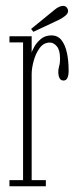

<svg xmlns="http://www.w3.org/2000/svg" viewBox="-20 -650 278 670"><path d="M13 0V-21.5H60.5V-502H13V-523.5H90.5V-466Q91 -470.5 98.8 -485.2Q106.5 -500 121.8 -513.2Q137 -526.5 159.5 -526.5Q181.5 -526.5 194.5 -510Q207.5 -493.5 213.5 -465.8Q219.5 -438 219.5 -403.5Q219.5 -387 215.2 -378Q211 -369 201.5 -369Q192.5 -369 188 -377Q183.5 -385 183.5 -399Q183.5 -407 185 -413Q186.5 -419 188 -426.2Q189.5 -433.5 189.5 -445Q189.5 -475 178.5 -488.2Q167.5 -501.5 154 -501.5Q132.5 -501.5 118.5 -482.5Q104.5 -463.5 97.5 -437.5Q90.5 -411.5 90.5 -391.5V-21.5H140V0ZM96.5 -539 88.5 -549 170 -615.5Q177 -621.5 185 -625.5Q193 -629.5 200 -629.5Q205 -629.5 209 -627.2Q213 -625 215.5 -620Q217.5 -616.5 217.5 -612Q217.5 -602.5 207.2 -594.5Q197 -586.5 186 -581Z"/></svg>

Font: Imbue 48pt Thin
Style: Regular
Weight: 250
Designer: Tyler Finck
Foundry: Etcetera Type Company
Version: Version 1.102